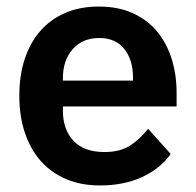

<svg xmlns="http://www.w3.org/2000/svg" viewBox="-20 -554 598 586"><path d="M285 12Q227 12 181.5 -7.5Q136 -27 104.5 -62.5Q73 -98 56 -148.5Q39 -199 39 -262Q39 -324 55.5 -374Q72 -424 103 -459.5Q134 -495 179 -514.5Q224 -534 281 -534Q342 -534 387 -513Q432 -492 461 -456Q490 -420 504.5 -372.5Q519 -325 519 -271V-229H172V-216Q172 -159 204 -124.5Q236 -90 299 -90Q347 -90 377.5 -110Q408 -130 432 -161L501 -84Q469 -39 413.5 -13.5Q358 12 285 12ZM283 -438Q232 -438 202 -404Q172 -370 172 -316V-308H386V-317Q386 -371 359.5 -404.5Q333 -438 283 -438Z"/></svg>

Font: IBM Plex Sans Arabic SmBld
Style: Regular
Weight: 600
Designer: Mike Abbink, Paul van der Laan, Pieter van Rosmalen, Wael Morcos, Khajak Apelian
Foundry: Bold Monday
Version: Version 1.005